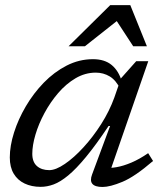

<svg xmlns="http://www.w3.org/2000/svg" viewBox="-20 -734 648 764"><path d="M346.5 -40 418 -232.5H412Q361.5 -157 322.2 -109.5Q283 -62 251.5 -36Q220 -10 193.5 -0.2Q167 9.5 142 9.5Q105.5 9.5 77.8 -3.8Q50 -17 34.5 -43Q19 -69 19 -107.5Q19 -153.5 35.8 -206.5Q52.5 -259.5 82.8 -311Q113 -362.5 154.2 -405Q195.5 -447.5 245.2 -473Q295 -498.5 350 -498.5Q396.5 -498.5 424.5 -475.2Q452.5 -452 465 -409L459 -379Q442 -414.5 416.8 -429.8Q391.5 -445 361 -445Q319 -445 281 -422.8Q243 -400.5 211.5 -363.8Q180 -327 156.8 -283.8Q133.5 -240.5 121 -198Q108.5 -155.5 108.5 -122Q108.5 -89.5 127 -73.2Q145.5 -57 176 -57Q202 -57 238.2 -81.8Q274.5 -106.5 312.2 -147.8Q350 -189 382.8 -240.5Q415.5 -292 435 -346L461.5 -422.5L522 -490.5H570L413 -37.5L394 -66.5Q416 -64 443.5 -68.8Q471 -73.5 503.2 -87.2Q535.5 -101 569.5 -124.5L589 -93.5Q516.5 -31 467.2 -10.5Q418 10 388 10Q358 10 347.5 -2.5Q337 -15 346.5 -40ZM253 -550 418.5 -713.5H498.5L564.5 -550H510L437.5 -661H458.5L318 -550Z"/></svg>

Font: Newsreader 9pt
Style: Italic
Weight: 400
Italic angle: -17°
Designer: Hugues Gentile
Foundry: Production Type
Version: Version 1.003